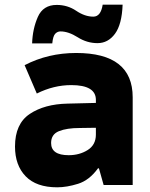

<svg xmlns="http://www.w3.org/2000/svg" viewBox="-20 -789 640 819"><path d="M203 -604Q206 -635 215.5 -645Q225 -655 238 -655Q272 -655 311.5 -630Q351 -605 396 -605Q441 -605 470.5 -645Q500 -685 503 -769H418Q410 -718 378 -718Q342 -718 305 -743Q268 -768 222 -768Q164 -768 141.5 -717Q119 -666 117 -604ZM198 -179Q198 -216 231.5 -229.5Q265 -243 320 -243L389 -244V-215Q389 -171 354 -149Q319 -127 273 -127Q198 -127 198 -179ZM398 -71H402L422 0H546V-374Q546 -563 305 -563Q185 -563 85 -511L137 -390Q209 -426 284 -426Q389 -426 389 -363V-350L268 -347Q170 -345 107 -303Q44 -261 44 -164Q44 -84 89.5 -37Q135 10 224 10Q265 10 313 -5Q361 -20 398 -71Z"/></svg>

Font: Noto Sans Mono UI ExtraBold
Style: Regular
Weight: 800
Designer: Monotype Design team
Foundry: Monotype Imaging Inc.
Version: 1.000